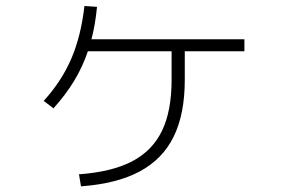

<svg xmlns="http://www.w3.org/2000/svg" viewBox="-20 -621 978 654"><path d="M564.5 -348.6V-446.3H279.3Q261.2 -392.6 232.2 -345Q203.1 -297.4 162.1 -252L128.9 -277.3Q190.9 -345.7 223.6 -422.9Q256.3 -500 267.6 -600.6L310.5 -597.7Q304.2 -534.7 291.5 -487.3H812.5V-446.3H609.4V-348.6Q609.4 -232.4 571.5 -155.5Q533.7 -78.6 455.6 -36.9Q377.4 4.9 255.9 13.7L249 -27.3Q360.4 -35.2 429.7 -71.3Q499 -107.4 531.7 -175.3Q564.5 -243.2 564.5 -348.6Z"/></svg>

Font: Pretendard ExtraLight
Style: Regular
Weight: 200
Designer: Base glyphs from Inter by Rasmus Andersson; Hangeul glyphs from Noto Sans CJK(Source Han Sans) by Jang Soo-young and Kan
Foundry: Kil Hyung-jin
Version: Version 1.309